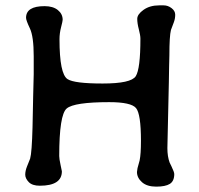

<svg xmlns="http://www.w3.org/2000/svg" viewBox="-20 -698 734 709"><path d="M76.2 -632.3Q76.2 -675.3 144.5 -675.3Q175.8 -675.3 193.6 -660.9Q211.4 -646.5 211.4 -625Q211.4 -620.1 205.6 -597.7Q199.7 -575.2 199.7 -553.2Q199.7 -424.8 229.5 -405.8Q254.4 -389.6 359.1 -389.6Q463.9 -389.6 481.2 -416.5Q498.5 -443.4 498.5 -555.2Q498.5 -567.4 492.7 -589.6Q486.8 -611.8 486.8 -628.4Q486.8 -645 510 -661.6Q533.2 -678.2 567.9 -678.2H584.5Q600.1 -678.2 613.5 -668Q627 -657.7 627 -643.6Q627 -629.4 622.1 -616.2L611.3 -587.4Q605.5 -564.9 605.5 -493.7L604.5 -453.6Q603.5 -413.6 603.5 -393.6L598.1 -150.9Q598.1 -120.1 606.4 -97.7L613.3 -83.5Q623.5 -62.5 623.5 -55.2Q623.5 -29.3 607.2 -19Q590.8 -8.8 556.9 -8.8Q522.9 -8.8 504.4 -25.1Q485.8 -41.5 485.8 -63L487.8 -77.1L495.6 -105.5Q500.5 -128.9 500.5 -178.2Q500.5 -276.9 482.4 -298.8Q464.4 -320.8 383.3 -320.8Q253.9 -320.8 226.3 -297.4Q198.7 -273.9 198.7 -121.6Q198.7 -111.8 203.6 -89.1Q208.5 -66.4 208.5 -65.4Q208.5 -12.2 127 -12.2Q99.1 -12.2 86.2 -25.6Q73.2 -39.1 73.2 -53Q73.2 -66.9 79.6 -83L91.3 -112.3Q97.7 -134.8 100.1 -227.8Q102.5 -320.8 102.5 -344.2L103 -364.3Q104 -391.1 104 -404.3L104.5 -423.8V-490.2Q104.5 -563.5 90.3 -593.3Q76.2 -623 76.2 -632.3Z"/></svg>

Font: Averia Libre Light
Style: Regular
Weight: 300
Version: Version 1.002